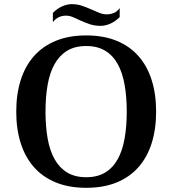

<svg xmlns="http://www.w3.org/2000/svg" viewBox="-20 -898 834 929"><path d="M58.6 -357.9Q58.6 -441.9 80.1 -510Q101.6 -578.1 144 -626.2Q186.5 -674.3 249.8 -700.4Q313 -726.6 397 -726.6Q481 -726.6 544.2 -700.7Q607.4 -674.8 649.9 -626.7Q692.4 -578.6 713.9 -510.5Q735.4 -442.4 735.4 -357.9Q735.4 -273.4 713.9 -205.3Q692.4 -137.2 649.9 -89.1Q607.4 -41 544.2 -15.1Q481 10.7 397 10.7Q313 10.7 249.8 -15.4Q186.5 -41.5 144 -89.6Q101.6 -137.7 80.1 -205.8Q58.6 -273.9 58.6 -357.9ZM200.2 -357.9Q200.2 -287.1 210.4 -228.5Q220.7 -169.9 243.9 -128.2Q267.1 -86.4 304.7 -63.5Q342.3 -40.5 397 -40.5Q451.7 -40.5 489.3 -63.5Q526.9 -86.4 549.8 -128.2Q572.8 -169.9 583 -228.5Q593.3 -287.1 593.3 -357.9Q593.3 -428.7 583 -487.3Q572.8 -545.9 549.8 -587.6Q526.9 -629.4 489.3 -652.3Q451.7 -675.3 397 -675.3Q342.3 -675.3 304.7 -652.3Q267.1 -629.4 243.9 -587.6Q220.7 -545.9 210.4 -487.3Q200.2 -428.7 200.2 -357.9ZM235.8 -835.4Q256.3 -856.4 280.3 -867.2Q304.2 -877.9 327.1 -877.9Q354 -877.9 376.7 -870.1Q399.4 -862.3 419.9 -853.3Q440.4 -844.2 459.2 -836.4Q478 -828.6 496.6 -828.6Q514.2 -828.6 530.3 -835Q546.4 -841.3 559.1 -858.9V-815.4Q538.1 -794.4 514.2 -783.7Q490.2 -772.9 467.3 -772.9Q438 -772.9 414.8 -780.8Q391.6 -788.6 371.8 -797.6Q352.1 -806.6 334.5 -814.5Q316.9 -822.3 298.8 -822.3Q281.7 -822.3 265.4 -815.2Q249 -808.1 235.8 -791Z"/></svg>

Font: Arian AMU Serif
Style: Bold
Weight: 700
Designer: Ruben Hakobyan (Tarumian)
Foundry: Ruben Hakobyan (Tarumian)
Version: Version 1.002